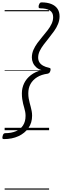

<svg xmlns="http://www.w3.org/2000/svg" viewBox="-39 -1095 521 1615"><path d="M-6 75Q-17 75 -18.5 67.5Q-20 60 -17 50Q-14 36 -8.5 30.5Q-3 25 6 25Q57 25 95.5 8.5Q134 -8 155 -40.5Q176 -73 176 -120Q176 -138 173 -154.5Q170 -171 165 -187.5Q160 -204 155.5 -222.5Q151 -241 148 -262.5Q145 -284 145 -310Q145 -355 164 -394.5Q183 -434 220.5 -463Q258 -492 311 -505Q284 -513 266 -529Q248 -545 238.5 -566.5Q229 -588 229 -611Q229 -645 242 -675Q255 -705 275.5 -733Q296 -761 318.5 -787.5Q341 -814 361.5 -840.5Q382 -867 395 -894.5Q408 -922 408 -951Q408 -990 379.5 -1007.5Q351 -1025 299 -1025Q288 -1025 286.5 -1032.5Q285 -1040 287 -1050Q292 -1064 296.5 -1069.5Q301 -1075 311 -1075Q358 -1075 392 -1061.5Q426 -1048 444 -1022Q462 -996 462 -958Q462 -925 449.5 -894Q437 -863 416 -833.5Q395 -804 372.5 -776Q350 -748 329 -720.5Q308 -693 295 -666Q282 -639 282 -611Q282 -588 292.5 -571Q303 -554 323.5 -542.5Q344 -531 373 -525Q383 -523 385.5 -518.5Q388 -514 385 -500Q381 -487 375.5 -482Q370 -477 361 -475Q309 -468 273 -445.5Q237 -423 218 -389Q199 -355 199 -310Q199 -286 202.5 -266.5Q206 -247 210.5 -230Q215 -213 219.5 -196Q224 -179 227.5 -160.5Q231 -142 231 -121Q231 -62 200 -18Q169 26 116 50.5Q63 75 -6 75ZM0 490H374V500H0ZM0 -20H374V0H0ZM0 -505H374V-500H0ZM0 -1010H374V-1000H0Z"/></svg>

Font: Playwrite AU NSW Guides
Style: Regular
Weight: 400
Designer: Veronika Burian, José Scaglione
Foundry: TypeTogether
Version: Version 1.003